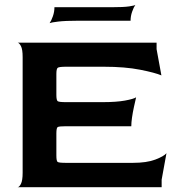

<svg xmlns="http://www.w3.org/2000/svg" viewBox="-20 -777 731 797"><path d="M53 0Q60 0 67 -14Q74 -28 74 -60V-540Q74 -572 67 -585.5Q60 -599 53 -600H630V-573L650 -464Q625 -475 562 -487.5Q499 -500 410 -500H255Q225 -500 219.5 -495.5Q214 -491 214 -470V-383Q214 -361 219.5 -357Q225 -353 254 -353H405Q463 -353 498.5 -359.5Q534 -366 545 -373Q541 -356 536 -333Q531 -310 528 -289Q525 -268 525 -253H254Q225 -253 219.5 -249.5Q214 -246 214 -223V-132Q214 -109 219 -105Q224 -101 254 -101H531Q589 -101 624.5 -114.5Q660 -128 671 -141L651 -31V0ZM186 -681Q193 -691 199.5 -709.5Q206 -728 206 -747H442Q493 -747 516.5 -750.5Q540 -754 542 -757Q535 -747 528.5 -728.5Q522 -710 522 -691H306Q251 -691 222 -687.5Q193 -684 186 -681Z"/></svg>

Font: Red Rose SemiBold
Style: Regular
Weight: 600
Designer: Jaikishan Patel
Version: Version 2.000